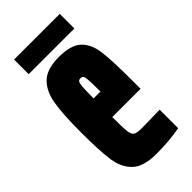

<svg xmlns="http://www.w3.org/2000/svg" viewBox="-208 -679 734 734"><g transform="rotate(-45 159.0 -312.0)"><path d="M299 -211H146Q146 -153 148.5 -133Q151 -113 160.5 -107Q170 -101 197 -101L294 -103V-3Q237 8 166 8Q97 8 66 -21.5Q35 -51 27.5 -102Q20 -153 20 -254Q20 -352 29 -405.5Q38 -459 68.5 -488.5Q99 -518 164 -518Q229 -518 257.5 -491Q286 -464 292.5 -414Q299 -364 299 -254ZM146 -312H183Q183 -347 182 -369Q181 -391 177.5 -396.5Q174 -402 164 -402Q157 -402 153 -397Q149 -392 147.5 -373Q146 -354 146 -312ZM36 -553V-632H283V-553Z"/></g></svg>

Font: Saira Ultra Condensed Black
Style: Regular
Weight: 900
Width: 1
Designer: Hector Gatti with collaboration of the Omnibus-Type team
Foundry: Omnibus-Type
Version: Version 1.001; ttfautohint (v1.8)